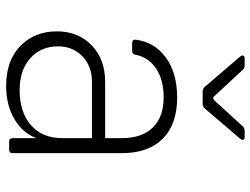

<svg xmlns="http://www.w3.org/2000/svg" viewBox="-118 -708 835 640"><g transform="rotate(90 300.0 -387.5)"><path d="M266 10Q181 10 132.5 -37.5Q84 -85 84 -159Q84 -230 130.5 -275Q177 -320 253 -320H440V-375Q440 -443 404.5 -479Q369 -515 304 -515Q245 -515 207.5 -489.5Q170 -464 162 -421Q160 -410 150 -410H124Q110 -410 112 -423Q120 -485 171.5 -522.5Q223 -560 305 -560Q394 -560 442 -512Q490 -464 490 -375V-12Q490 0 478 0H452Q440 0 440 -12V-91Q423 -45 376.5 -17.5Q330 10 266 10ZM280 -35Q354 -35 397 -73Q440 -111 440 -177V-276H252Q200 -276 167 -244Q134 -212 134 -163Q134 -106 173.5 -70.5Q213 -35 280 -35ZM284 -645Q276 -645 269 -652L168 -770Q163 -776 165 -780.5Q167 -785 174 -785H197Q207 -785 212 -779L299 -685Q307 -675 315 -685L401 -779Q407 -785 416 -785H436Q444 -785 445.5 -780.5Q447 -776 442 -770L341 -652Q334 -645 326 -645Z"/></g></svg>

Font: Pitagon Sans Mono Thin
Style: Regular
Weight: 100
Monospace: yes
Designer: Travis Tran
Foundry: Pitagon
Version: Version 1.001; ttfautohint (v1.8.4.7-5d5b);gftools[0.9.26]